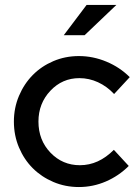

<svg xmlns="http://www.w3.org/2000/svg" viewBox="-20 -745 561 774"><path d="M36 0ZM302 -79Q340 -79 374 -94.5Q408 -110 439 -141L499 -76Q459 -36 407 -13.5Q355 9 298 9Q243 9 195 -11.5Q147 -32 112 -67Q77 -102 56.5 -150.5Q36 -199 36 -255Q36 -310 56.5 -358.5Q77 -407 112 -442.5Q147 -478 195 -498.5Q243 -519 298 -519Q355 -519 409 -496.5Q463 -474 503 -434L440 -366Q411 -397 375 -413.5Q339 -430 300 -430Q231 -430 183 -379Q135 -328 135 -255Q135 -180 183.5 -129.5Q232 -79 302 -79ZM329 -725H449L321 -603H237Z"/></svg>

Font: Red Hat Display Medium
Style: Regular
Weight: 500
Designer: Pentagram / MCKL
Foundry: Pentagram / MCKL
Version: Version 1.005; Red Hat Display Medium